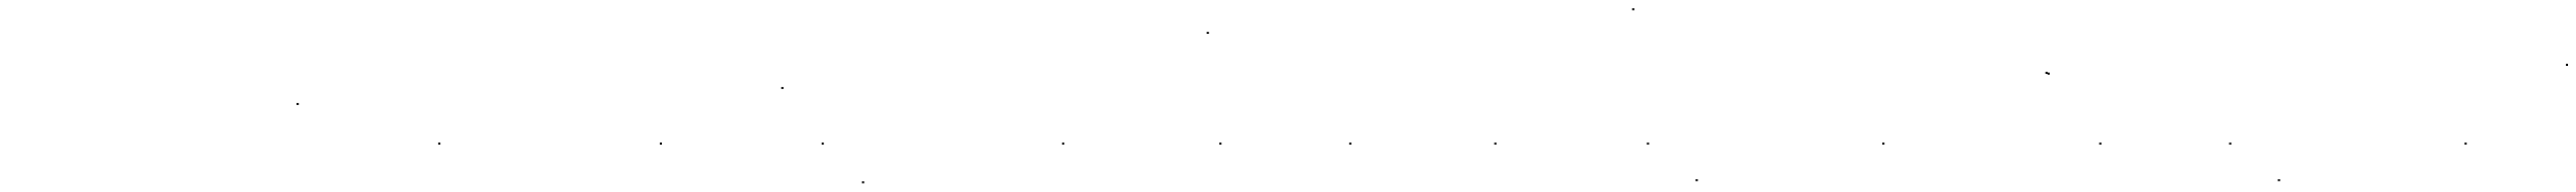

<svg xmlns="http://www.w3.org/2000/svg" viewBox="-20 -418 6128 456"><path d="M685.5 -168.5H690.5V-173.5H685.5Z M1022.5 -74.5H1027.5V-79.5H1022.5Z M1549.5 -74.5H1554.5V-79.5H1549.5Z M1838.5 -206.5H1843.5V-211.5H1838.5ZM1934.5 -74.5H1939.5V-79.5H1934.5Z M2030.5 17.5H2035.5V12.5H2030.5ZM2506.5 -74.5H2511.5V-79.5H2506.5Z M2880.5 -74.5H2885.5V-79.5H2880.5ZM2850.5 -337.5H2855.5V-342.5H2850.5Z M3189.5 -74.5H3194.5V-79.5H3189.5Z M3534.5 -74.5H3539.5V-79.5H3534.5Z M3897.5 -74.5H3902.5V-79.5H3897.5ZM3862.5 -393.5H3867.5V-398.5H3862.5Z M4013.5 12.5H4018.5V7.5H4013.5ZM4457.5 -74.5H4462.5V-79.5H4457.5Z M4845.5 -242.5H4850.5V-247.5H4845.5ZM4850.5 -240.5H4855.5V-245.5H4850.5ZM4973.5 -74.5H4978.5V-79.5H4973.5Z M5282.5 -74.5H5287.5V-79.5H5282.5Z M5398.5 12.5H5403.5V7.5H5398.5ZM5842.5 -74.5H5847.5V-79.5H5842.5Z M6083.5 -261.5H6088.5V-266.5H6083.5Z"/></svg>

Font: FRB American Cursive Just Endings
Style: Italic
Weight: 400
Italic angle: -25°
Version: Version 2.0;Modular Font Editor K font №1